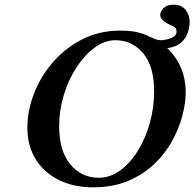

<svg xmlns="http://www.w3.org/2000/svg" viewBox="-20 -789 831 821"><path d="M377 12Q296 12 232.5 -19Q169 -50 133 -107.5Q97 -165 97 -244Q97 -315 125 -388Q153 -461 205.5 -522Q258 -583 331 -620.5Q404 -658 493 -658Q537 -658 564 -652Q591 -646 608.5 -637.5Q626 -629 640 -623Q654 -617 672 -617Q676 -617 691.5 -620Q707 -623 721 -631Q735 -639 735 -654Q735 -671 720 -677Q695 -687 680 -699Q665 -711 665 -725Q665 -740 680 -754.5Q695 -769 721 -769Q756 -769 773.5 -747Q791 -725 791 -694Q791 -687 788.5 -671Q786 -655 777.5 -636.5Q769 -618 749.5 -603Q730 -588 695 -583Q733 -547 753.5 -499.5Q774 -452 774 -394Q774 -349 760 -295Q746 -241 716.5 -187Q687 -133 640 -88Q593 -43 528 -15.5Q463 12 377 12ZM474 -617Q428 -617 385 -585.5Q342 -554 307.5 -501.5Q273 -449 253 -383.5Q233 -318 233 -249Q233 -144 280.5 -86.5Q328 -29 402 -29Q452 -29 495 -61Q538 -93 570.5 -146Q603 -199 621 -264.5Q639 -330 639 -397Q639 -507 591.5 -562Q544 -617 474 -617Z"/></svg>

Font: Libertinus Serif SemiBold
Style: Italic
Weight: 600
Italic angle: -11.5°
Designer: Philipp H. Poll, Khaled Hosny
Foundry: Caleb Maclennan
Version: Version 7.051;RELEASE